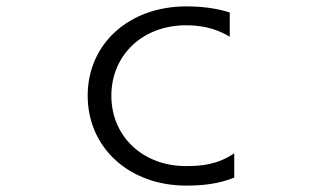

<svg xmlns="http://www.w3.org/2000/svg" viewBox="-20 -534 1040 600"><path d="M712 -55C659 -19 609 -15 561 -15C426 -15 328 -108 328 -235C328 -362 426 -455 561 -455C600 -455 650 -449 698 -419V-495C651 -510 604 -514 562 -514C383 -514 254 -397 254 -235C254 -73 383 46 562 46C612 46 663 41 712 21Z"/></svg>

Font: LINE Seed JP_OTF Regular
Style: Regular
Weight: 400
Designer: LY Corporation & Fontrix & Fontworks
Version: Version 1.002